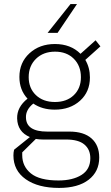

<svg xmlns="http://www.w3.org/2000/svg" viewBox="-20 -714 552 957"><path d="M363.8 -693.8 267.1 -550.3H217.3L331.5 -693.8ZM326.2 -58.1Q397.9 -58.1 436.3 -23.9Q474.6 10.3 474.6 71.3Q474.6 141.1 421.9 181.9Q369.1 222.7 274.4 222.7Q169.9 222.7 108.4 179.4Q46.9 136.2 46.9 60.5Q46.9 45.4 50.3 32.2L128.9 -30.8Q67.4 -56.6 65.4 -123.5Q64 -180.2 117.2 -222.2Q76.7 -265.6 76.7 -330.6Q76.7 -402.3 127 -448.5Q177.2 -494.6 253.9 -494.6Q332.5 -494.6 381.3 -445.8L456.5 -513.2L480.5 -482.9L405.3 -415.5Q428.2 -376.5 428.2 -328.1Q428.2 -256.3 378.9 -211.9Q329.6 -167.5 252.9 -167.5Q190.4 -167.5 146 -197.8Q107.4 -166.5 109.4 -127.4Q111.3 -58.1 215.3 -58.1ZM254.4 -456.5Q195.8 -456.5 159.4 -420.9Q123 -385.3 123 -329.6Q123 -274.4 158.9 -240Q194.8 -205.6 253.9 -205.6Q312.5 -205.6 347.9 -239.7Q383.3 -273.9 383.3 -329.1Q383.3 -385.7 347.9 -421.1Q312.5 -456.5 254.4 -456.5ZM271.5 185.5Q342.3 185.5 386.2 158Q430.2 130.4 430.2 74.7Q430.2 31.2 400.6 6.3Q371.1 -18.6 309.6 -18.6H193.4Q175.8 -18.6 158.7 -21.5L90.8 45.4V59.6Q90.8 115.2 134 150.4Q177.2 185.5 271.5 185.5Z"/></svg>

Font: HK Grotesk Light Legacy
Style: Regular
Weight: 300
Designer: Alfredo Marco Pradil
Foundry: Hanken Design Co.
Version: Version 2.022;PS 002.022;hotconv 1.0.88;makeotf.lib2.5.64775